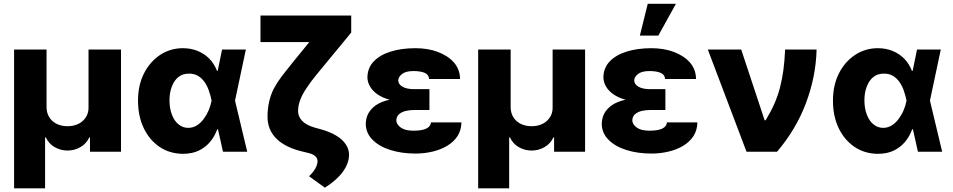

<svg xmlns="http://www.w3.org/2000/svg" viewBox="-20 -810 5086 1025"><path d="M220.7 195.3H55.2V-545.4H228.5V-235.4Q229.5 -205.6 243.2 -184.1Q256.8 -161.6 282.2 -148.9Q307.6 -136.2 340.8 -136.2Q373.5 -136.2 398.9 -148.9Q423.8 -161.1 438.5 -184.1Q453.1 -207 452.6 -235.4V-545.4H626V0H460.4V-76.2H456.5Q441.9 -43.9 410.6 -25.4Q378.4 -6.3 340.8 -6.3Q302.7 -6.3 270.5 -25.4Q240.2 -43 225.1 -76.2H220.7Z M955.6 11.2Q885.7 10.3 832.5 -25.4Q778.3 -62 747.6 -125.5Q716.8 -189.5 716.8 -272.9Q716.8 -356 749 -418.9Q780.8 -481 835.9 -517.6Q890.1 -552.7 956.5 -552.7Q999 -552.7 1035.2 -538.1Q1071.8 -522.9 1097.7 -496.6Q1123.5 -469.7 1138.7 -431.6H1188.5L1234.4 -273.9L1299.8 0H1170.4L1109.4 -273.9Q1105 -297.4 1094.7 -327.1Q1085.9 -352.5 1071.3 -373Q1056.2 -394 1036.6 -405.3Q1016.1 -417 989.7 -417Q955.1 -417 932.6 -398.9Q910.2 -381.3 897.5 -348.1Q884.8 -315.4 884.8 -274.9Q884.8 -232.4 897.5 -198.7Q910.2 -164.6 932.6 -146.5Q955.1 -127.4 984.9 -127.4Q1009.3 -127.4 1030.3 -140.1Q1050.3 -152.3 1066.9 -174.3Q1083 -195.8 1093.8 -220.7Q1103.5 -242.7 1109.4 -271.5L1165.5 -545.4H1292.5L1234.4 -271.5L1188.5 -119.6H1139.6Q1126.5 -82.5 1102.1 -53.2Q1078.6 -24.4 1041 -5.9Q1005.4 11.2 955.6 11.2Z M1543 -477.1 1746.6 -727.1H1855V-636.2L1667.5 -408.7Q1640.1 -375.5 1615.2 -337.9Q1594.2 -307.1 1582.5 -275.9Q1571.3 -246.1 1571.3 -217.3Q1571.3 -186.5 1594.2 -163.6Q1616.2 -141.6 1659.7 -128.9L1689.9 -120.6Q1764.6 -100.1 1804.2 -64.5Q1843.3 -28.3 1843.3 16.1Q1843.3 61.5 1810.5 106.9Q1778.3 151.4 1714.4 191.9L1629.9 130.9Q1653.8 107.9 1664.1 88.4Q1674.3 68.8 1675.3 52.2Q1675.8 36.1 1663.6 24.4Q1651.4 12.7 1626.5 6.8L1592.8 -1.5Q1502.9 -22.9 1455.6 -69.8Q1408.2 -117.2 1408.2 -186.5Q1408.2 -231.4 1417.5 -270Q1426.3 -307.6 1442.9 -338.9Q1459 -369.1 1484.9 -403.8Q1493.2 -414.6 1543 -477.1ZM1370.6 -585.4V-727.1H1776.9V-585.4Z M2150.4 -286.1H2272.5V-222.7H2190.9Q2167.5 -222.7 2146.5 -217.8Q2125 -212.9 2110.4 -200.2Q2096.7 -188.5 2095.7 -167Q2096.7 -146 2119.1 -129.4Q2142.1 -112.3 2186.5 -112.3Q2234.4 -112.3 2256.8 -124Q2279.3 -135.7 2280.8 -156.7H2443.4Q2442.4 -114.7 2422.4 -83.5Q2401.9 -52.2 2366.7 -31.2Q2332 -10.7 2288.6 -0.5Q2244.6 9.8 2198.2 9.8Q2124 9.8 2064 -9.3Q2003.4 -28.3 1968.3 -64.5Q1933.6 -99.1 1932.6 -148.9Q1933.6 -181.2 1946.8 -205.1Q1961.4 -231 1987.8 -249Q2014.6 -267.1 2056.2 -276.9Q2096.2 -286.1 2150.4 -286.1ZM2272.5 -334V-266.1H2150.4Q2100.1 -266.1 2063 -276.9Q2023.4 -287.1 1997.1 -305.2Q1969.7 -323.7 1956.1 -347.2Q1942.4 -369.6 1941.4 -396.5Q1942.4 -448.2 1975.1 -481.9Q2007.8 -516.6 2065.9 -534.7Q2123 -552.7 2197.8 -552.7Q2263.7 -552.7 2316.4 -533.2Q2371.1 -512.7 2402.8 -477.1Q2435.5 -439.9 2436 -388.2H2270.5Q2269.5 -411.6 2246.6 -421.4Q2223.6 -430.7 2187.5 -430.7Q2146.5 -430.7 2126.5 -415Q2106.9 -399.9 2106 -380.9Q2106.9 -358.9 2129.4 -346.7Q2152.3 -334 2190.9 -334Z M2698.2 195.3H2532.7V-545.4H2706.1V-235.4Q2707 -205.6 2720.7 -184.1Q2734.4 -161.6 2759.8 -148.9Q2785.2 -136.2 2818.4 -136.2Q2851.1 -136.2 2876.5 -148.9Q2901.4 -161.1 2916 -184.1Q2930.7 -207 2930.2 -235.4V-545.4H3103.5V0H2938V-76.2H2934.1Q2919.4 -43.9 2888.2 -25.4Q2856 -6.3 2818.4 -6.3Q2780.3 -6.3 2748 -25.4Q2717.8 -43 2702.6 -76.2H2698.2Z M3410.2 -286.1H3532.2V-222.7H3450.7Q3427.2 -222.7 3406.2 -217.8Q3384.8 -212.9 3370.1 -200.2Q3356.4 -188.5 3355.5 -167Q3356.4 -146 3378.9 -129.4Q3401.9 -112.3 3446.3 -112.3Q3494.1 -112.3 3516.6 -124Q3539.1 -135.7 3540.5 -156.7H3703.1Q3702.1 -114.7 3682.1 -83.5Q3661.6 -52.2 3626.5 -31.2Q3591.8 -10.7 3548.3 -0.5Q3504.4 9.8 3458 9.8Q3383.8 9.8 3323.7 -9.3Q3263.2 -28.3 3228 -64.5Q3193.4 -99.1 3192.4 -148.9Q3193.4 -181.2 3206.5 -205.1Q3221.2 -231 3247.6 -249Q3274.4 -267.1 3315.9 -276.9Q3356 -286.1 3410.2 -286.1ZM3532.2 -334V-266.1H3410.2Q3359.9 -266.1 3322.8 -276.9Q3283.2 -287.1 3256.8 -305.2Q3229.5 -323.7 3215.8 -347.2Q3202.1 -369.6 3201.2 -396.5Q3202.1 -448.2 3234.9 -481.9Q3267.6 -516.6 3325.7 -534.7Q3382.8 -552.7 3457.5 -552.7Q3523.4 -552.7 3576.2 -533.2Q3630.9 -512.7 3662.6 -477.1Q3695.3 -439.9 3695.8 -388.2H3530.3Q3529.3 -411.6 3506.3 -421.4Q3483.4 -430.7 3447.3 -430.7Q3406.2 -430.7 3386.2 -415Q3366.7 -399.9 3365.7 -380.9Q3366.7 -358.9 3389.2 -346.7Q3412.1 -334 3450.7 -334ZM3494.6 -620.1H3396L3438 -789.6H3588.4Z M4128.4 0H3965.3L3758.8 -545.4H3937L4062 -168H4067.4Q4094.2 -211.9 4114.3 -256.8Q4133.3 -300.8 4144 -342.3Q4155.8 -389.2 4162.1 -435.5Q4168.5 -482.9 4171.4 -545.4H4339.4Q4335.9 -399.9 4281.7 -257.3Q4229.5 -119.1 4128.4 0Z M4665.5 11.2Q4595.7 10.3 4542.5 -25.4Q4488.3 -62 4457.5 -125.5Q4426.8 -189.5 4426.8 -272.9Q4426.8 -356 4459 -418.9Q4490.7 -481 4545.9 -517.6Q4600.1 -552.7 4666.5 -552.7Q4709 -552.7 4745.1 -538.1Q4781.7 -522.9 4807.6 -496.6Q4833.5 -469.7 4848.6 -431.6H4898.4L4944.3 -273.9L5009.8 0H4880.4L4819.3 -273.9Q4814.9 -297.4 4804.7 -327.1Q4795.9 -352.5 4781.2 -373Q4766.1 -394 4746.6 -405.3Q4726.1 -417 4699.7 -417Q4665 -417 4642.6 -398.9Q4620.1 -381.3 4607.4 -348.1Q4594.7 -315.4 4594.7 -274.9Q4594.7 -232.4 4607.4 -198.7Q4620.1 -164.6 4642.6 -146.5Q4665 -127.4 4694.8 -127.4Q4719.2 -127.4 4740.2 -140.1Q4760.3 -152.3 4776.9 -174.3Q4793 -195.8 4803.7 -220.7Q4813.5 -242.7 4819.3 -271.5L4875.5 -545.4H5002.4L4944.3 -271.5L4898.4 -119.6H4849.6Q4836.4 -82.5 4812 -53.2Q4788.6 -24.4 4751 -5.9Q4715.3 11.2 4665.5 11.2Z"/></svg>

Font: My Font
Style: Regular
Weight: 500
Designer: Rasmus Andersson
Foundry: rsms
Version: Version 0.001